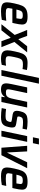

<svg xmlns="http://www.w3.org/2000/svg" viewBox="1486 -2269 791 3803"><g transform="rotate(90 1881.5 -367.5)"><path d="M26 -110Q26 -159 47 -254Q69 -357 93.5 -410.5Q118 -464 167 -491Q216 -518 308 -518Q396 -518 431 -492.5Q466 -467 466 -409Q466 -382 460 -346.5Q454 -311 442 -255L433 -217H152Q140 -157 140 -139Q140 -117 150 -106Q160 -95 183 -91Q206 -87 250 -87Q304 -87 392 -96L373 -8Q342 -1 294.5 3.5Q247 8 204 8Q136 8 97.5 -4Q59 -16 42.5 -41.5Q26 -67 26 -110ZM342 -297 344 -307Q354 -357 354 -375Q354 -404 338.5 -413.5Q323 -423 285 -423Q245 -423 225 -413.5Q205 -404 193.5 -379Q182 -354 169 -297Z M460 0 672 -263 573 -510H691L754 -339H761L896 -510H1017L811 -257L914 0H796L730 -180H723L580 0Z M977 -121Q977 -173 998 -263Q1018 -362 1041 -414Q1064 -466 1107 -492Q1150 -518 1227 -518Q1307 -518 1367 -505L1348 -418Q1308 -426 1253 -426Q1204 -426 1180 -413.5Q1156 -401 1141 -366.5Q1126 -332 1110 -255Q1093 -176 1093 -143Q1093 -108 1112.5 -96Q1132 -84 1181 -84Q1234 -84 1282 -92L1264 -6Q1203 8 1145 8Q1053 8 1015 -23Q977 -54 977 -121Z M1367 0 1523 -743H1637L1480 0Z M1631 -98Q1631 -127 1645 -197L1711 -510H1824L1764 -227Q1749 -157 1749 -134Q1749 -106 1763.5 -97.5Q1778 -89 1817 -89Q1859 -89 1882.5 -107Q1906 -125 1918 -158.5Q1930 -192 1944 -259L1997 -510H2109L2001 0H1896L1906 -66H1899Q1855 8 1757 8Q1686 8 1658.5 -16.5Q1631 -41 1631 -98Z M2121 -6 2139 -92Q2214 -82 2280 -82Q2332 -82 2354.5 -94.5Q2377 -107 2386 -138Q2395 -161 2395 -178Q2395 -193 2386.5 -198Q2378 -203 2351 -207L2245 -223Q2207 -230 2191 -249Q2175 -268 2175 -304Q2175 -334 2184 -371Q2198 -433 2224 -465Q2250 -497 2289 -507.5Q2328 -518 2390 -518Q2431 -518 2475.5 -514Q2520 -510 2547 -504L2529 -418Q2459 -428 2400 -428Q2355 -428 2331 -419.5Q2307 -411 2297 -383Q2287 -359 2287 -337Q2287 -323 2295 -318Q2303 -313 2328 -310L2430 -293Q2470 -287 2488 -271Q2506 -255 2506 -212Q2506 -186 2497 -145Q2484 -82 2459.5 -49Q2435 -16 2397.5 -4Q2360 8 2299 8Q2258 8 2207.5 4Q2157 0 2121 -6Z M2699 -624 2724 -743H2841L2816 -624ZM2569 0 2676 -510H2790L2682 0Z M2906 0 2868 -510H2979L3000 -118H3007L3194 -510H3311L3054 0Z M3297 -110Q3297 -159 3318 -254Q3340 -357 3364.5 -410.5Q3389 -464 3438 -491Q3487 -518 3579 -518Q3667 -518 3702 -492.5Q3737 -467 3737 -409Q3737 -382 3731 -346.5Q3725 -311 3713 -255L3704 -217H3423Q3411 -157 3411 -139Q3411 -117 3421 -106Q3431 -95 3454 -91Q3477 -87 3521 -87Q3575 -87 3663 -96L3644 -8Q3613 -1 3565.5 3.5Q3518 8 3475 8Q3407 8 3368.5 -4Q3330 -16 3313.5 -41.5Q3297 -67 3297 -110ZM3613 -297 3615 -307Q3625 -357 3625 -375Q3625 -404 3609.5 -413.5Q3594 -423 3556 -423Q3516 -423 3496 -413.5Q3476 -404 3464.5 -379Q3453 -354 3440 -297Z"/></g></svg>

Font: Saira Semi Condensed Medium
Style: Italic
Weight: 500
Width: 4
Italic angle: -12°
Designer: Hector Gatti with collaboration of the Omnibus-Type team
Foundry: Omnibus-Type
Version: Version 1.001; ttfautohint (v1.8)